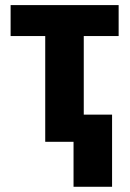

<svg xmlns="http://www.w3.org/2000/svg" viewBox="-20 -548 501 742"><path d="M303.7 -528.3V0H154.8V-528.3ZM438.5 -528.3V-408.7H21V-528.3ZM413.1 -105V173.8H264.2V-105Z"/></svg>

Font: Roboto Condensed ExtraBold
Style: Regular
Weight: 800
Designer: Christian Robertson
Foundry: Google
Version: Version 3.008; 2023